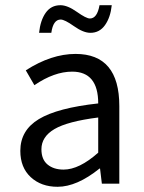

<svg xmlns="http://www.w3.org/2000/svg" viewBox="-20 -705 552 737"><path d="M58 -126Q58 -205 129.5 -248Q201 -291 357 -308Q357 -430 257 -430Q188 -430 112 -378L79 -435Q177 -498 270 -498Q438 -498 438 -298V0H371L364 -58H362Q275 12 201 12Q138 12 98 -25Q58 -62 58 -126ZM130 -579Q135 -627 155.5 -656Q176 -685 212 -685Q239 -685 275 -659.5Q311 -634 325 -634Q353 -634 362 -685H409Q404 -638 383 -608.5Q362 -579 327 -579Q300 -579 264 -604.5Q228 -630 213 -630Q184 -630 177 -579ZM139 -132Q139 -93 162.5 -73.5Q186 -54 224 -54Q284 -54 357 -119V-254Q239 -239 189 -209.5Q139 -180 139 -132Z"/></svg>

Font: RibengUni
Style: Regular
Weight: 400
Designer: (1) Dr. Andrew Glass (Program Manager at Microsoft Corporation)
(2) Bivuti Chakma (Suz Moriz)
(3) Paul D. Hunt (Adobe Co
Foundry: Bivuti Chakma and Jyoti Chakma
Version: Version 1.2020